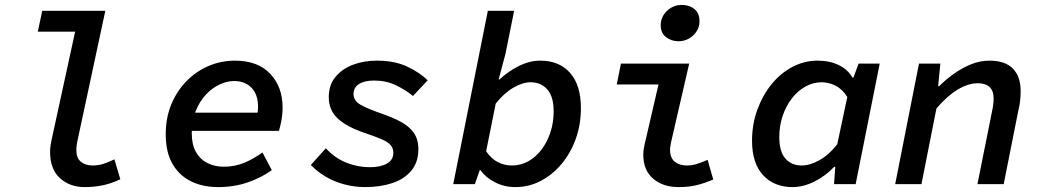

<svg xmlns="http://www.w3.org/2000/svg" viewBox="-20 -750 4240 782"><path d="M325 12Q264 12 224 -24.5Q184 -61 184 -131Q184 -144 186 -158Q188 -172 192 -189L286 -621H134L152 -706H409L296 -179Q294 -170 292.5 -160Q291 -150 291 -139Q291 -106 309.5 -91Q328 -76 357 -76Q380 -76 400.5 -82.5Q421 -89 446 -101L470 -20Q435 -3 399.5 4.5Q364 12 325 12Z M869 12Q805 12 757 -12Q709 -36 682 -83.5Q655 -131 655 -203Q655 -270 677.5 -324.5Q700 -379 739.5 -419.5Q779 -460 830 -481.5Q881 -503 937 -503Q1030 -503 1080.5 -449.5Q1131 -396 1131 -312Q1131 -284 1125.5 -256Q1120 -228 1116 -217H736L748 -291H1061L1025 -273Q1028 -283 1029.5 -294Q1031 -305 1031 -315Q1031 -365 1004.5 -392.5Q978 -420 933 -420Q904 -420 873.5 -405.5Q843 -391 818 -364Q793 -337 777 -297.5Q761 -258 761 -208Q761 -161 778 -131Q795 -101 824.5 -86Q854 -71 892 -71Q937 -71 976 -87.5Q1015 -104 1049 -129L1087 -57Q1046 -27 990 -7.5Q934 12 869 12Z M1468 12Q1424 12 1382.5 1Q1341 -10 1306.5 -30.5Q1272 -51 1246 -78L1307 -146Q1344 -106 1390.5 -87.5Q1437 -69 1486 -69Q1529 -69 1555.5 -83.5Q1582 -98 1582 -128Q1582 -147 1570 -160Q1558 -173 1533 -183.5Q1508 -194 1470 -207Q1394 -232 1356.5 -266.5Q1319 -301 1319 -354Q1319 -404 1346.5 -437Q1374 -470 1418 -486.5Q1462 -503 1515 -503Q1587 -503 1638 -479Q1689 -455 1722 -423L1662 -359Q1632 -384 1592 -403Q1552 -422 1504 -422Q1465 -422 1442.5 -408Q1420 -394 1420 -367Q1420 -340 1447.5 -324Q1475 -308 1532 -288Q1577 -273 1611.5 -254.5Q1646 -236 1665 -209.5Q1684 -183 1684 -142Q1684 -89 1655 -54.5Q1626 -20 1577 -4Q1528 12 1468 12Z M2079 12Q2034 12 1996 -7.5Q1958 -27 1937 -57H1934L1914 0H1826L1967 -706H2074L2039 -532L2011 -426H2014Q2049 -459 2093 -481Q2137 -503 2180 -503Q2258 -503 2302 -453Q2346 -403 2346 -310Q2346 -243 2325 -184.5Q2304 -126 2267 -82Q2230 -38 2182 -13Q2134 12 2079 12ZM2065 -76Q2101 -76 2131.5 -93Q2162 -110 2185 -140Q2208 -170 2221.5 -210Q2235 -250 2235 -296Q2235 -357 2209 -386Q2183 -415 2141 -415Q2109 -415 2071 -393Q2033 -371 1999 -328L1960 -134Q1981 -103 2008 -89.5Q2035 -76 2065 -76Z M2744 12Q2680 12 2640 -22.5Q2600 -57 2600 -120Q2600 -133 2602.5 -147.5Q2605 -162 2609 -177L2662 -406H2492L2509 -491H2787L2713 -170Q2712 -162 2710.5 -155Q2709 -148 2709 -141Q2709 -107 2728 -91.5Q2747 -76 2777 -76Q2798 -76 2817.5 -82Q2837 -88 2862 -99L2885 -19Q2853 -5 2820 3.5Q2787 12 2744 12ZM2743 -582Q2715 -582 2693 -598.5Q2671 -615 2671 -648Q2671 -670 2682.5 -688.5Q2694 -707 2713.5 -718.5Q2733 -730 2756 -730Q2788 -730 2808.5 -713Q2829 -696 2829 -664Q2829 -630 2803.5 -606Q2778 -582 2743 -582Z M3208 12Q3133 12 3088 -36.5Q3043 -85 3043 -177Q3043 -244 3064.5 -303Q3086 -362 3122.5 -407Q3159 -452 3207.5 -477.5Q3256 -503 3310 -503Q3360 -503 3397 -484.5Q3434 -466 3452 -434H3456L3477 -491H3563L3465 0H3377L3382 -71H3378Q3342 -33 3297 -10.5Q3252 12 3208 12ZM3245 -76Q3279 -76 3317.5 -97.5Q3356 -119 3390 -162L3431 -355Q3411 -387 3383 -401Q3355 -415 3327 -415Q3292 -415 3260.5 -397.5Q3229 -380 3205 -349Q3181 -318 3167.5 -277.5Q3154 -237 3154 -192Q3154 -132 3179 -104Q3204 -76 3245 -76Z M3626 0 3723 -491H3810L3801 -399H3805Q3832 -426 3865 -449.5Q3898 -473 3934.5 -488Q3971 -503 4010 -503Q4074 -503 4105.5 -470.5Q4137 -438 4137 -379Q4137 -360 4135 -340.5Q4133 -321 4128 -302L4068 0H3961L4019 -289Q4023 -307 4025 -321Q4027 -335 4027 -349Q4027 -380 4010.5 -395.5Q3994 -411 3963 -411Q3923 -411 3879.5 -384.5Q3836 -358 3794 -308L3733 0Z"/></svg>

Font: Source Code Pro SemiBold
Style: Italic
Weight: 600
Italic angle: -11°
Monospace: yes
Designer: Paul D. Hunt, Teo Tuominen
Foundry: Adobe Systems Incorporated
Version: Version 1.016;hotconv 1.0.116;makeotfexe 2.5.65601